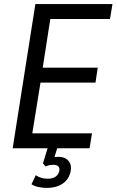

<svg xmlns="http://www.w3.org/2000/svg" viewBox="-20 -725 570 939"><path d="M42 0 153 -705H530L518 -632H226L189 -394H458L447 -321H178L138 -73H430L418 0ZM210 194Q188 194 167.5 189.5Q147 185 134 176L155 132Q167 140 181 144.5Q195 149 213 149Q237 149 251 139.5Q265 130 270 112Q273 97 265.5 89Q258 81 240 81Q232 81 222.5 82.5Q213 84 203 89L190 74L219 -20H266L242 57L221 51Q230 46 242 44Q254 42 267 42Q288 42 302.5 51Q317 60 323.5 76Q330 92 325 115Q317 152 286.5 173Q256 194 210 194Z"/></svg>

Font: Nunito Sans 10pt Condensed Medium
Style: Italic
Weight: 500
Width: 3
Italic angle: -9°
Designer: Vernon Adams
Foundry: Vernon Adams
Version: Version 3.101;gftools[0.9.27]